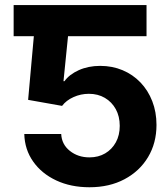

<svg xmlns="http://www.w3.org/2000/svg" viewBox="-20 -748 676 777"><path d="M192.8 -727.5V-601.4H35.2V-727.5ZM342 9.8Q266.6 9.8 207.6 -17.8Q148.6 -45.4 114.3 -94.1Q79.9 -142.9 78.3 -205.7H227.7Q229.7 -163.6 262.7 -137.4Q295.8 -111.1 342 -111.1Q378.1 -111.1 405.6 -127.3Q433.1 -143.5 448.9 -172.2Q464.6 -200.9 464.6 -238.7Q464.6 -277 448.6 -306.2Q432.5 -335.4 404.4 -351.9Q376.4 -368.4 339.6 -368.4Q307.1 -368.4 277.5 -355.1Q247.9 -341.8 231.2 -319.5L93.8 -343.9L128.3 -727.5H573V-601.4H255.3L236.9 -419.3H240.8Q260.1 -446.5 298.7 -464Q337.4 -481.4 385.4 -481.4Q434.3 -481.4 475.9 -464Q517.6 -446.5 548.4 -414.4Q579.2 -382.3 596.2 -338.5Q613.3 -294.7 613.3 -242.6Q613.3 -169.1 579.1 -112.1Q544.9 -55.1 483.8 -22.7Q422.8 9.8 342 9.8Z"/></svg>

Font: GitLab Sans
Style: Regular
Weight: 400
Designer: Rasmus Andersson
Foundry: Modifications by GitLab B.V., manufactured by rsms
Version: Version 4.000;git-c8fb6b7